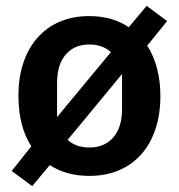

<svg xmlns="http://www.w3.org/2000/svg" viewBox="-20 -589 611 656"><path d="M20 -5 87 -89Q43 -157 43 -262Q43 -325 60 -375Q77 -425 108.5 -460.5Q140 -496 184.5 -515Q229 -534 285 -534Q364 -534 420 -496L481 -569L551 -517L483 -433Q505 -399 516.5 -355.5Q528 -312 528 -261Q528 -198 511 -147.5Q494 -97 462.5 -61.5Q431 -26 386 -7Q341 12 285 12Q207 12 150 -25L90 47ZM285 -85Q337 -85 367 -119.5Q397 -154 397 -216V-336L211 -111Q240 -85 285 -85ZM175 -189 359 -411Q330 -437 285 -437Q234 -437 204.5 -402.5Q175 -368 175 -306Z"/></svg>

Font: IBM Plex Sans Devanagari SemiBold
Style: Regular
Weight: 600
Designer: Mike Abbink, Paul van der Laan, Pieter van Rosmalen, Erin McLaughlin
Foundry: Bold Monday
Version: Version 1.1